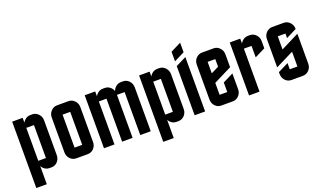

<svg xmlns="http://www.w3.org/2000/svg" viewBox="-82 -1235 3178 1890"><g transform="rotate(-20 1507.0 -290.0)"><path d="M149.9 -105H230V-450.2H149.9ZM149.9 -504.4Q155.8 -516.6 166.5 -527.3Q192.9 -555.2 230 -555.2H250Q286.6 -555.2 313.5 -526.9Q339.8 -499 339.8 -460V-95.2Q339.8 -55.2 313.5 -27.3Q287.6 0 250 0H230Q192.4 0 166.5 -27.3Q155.8 -38.1 149.9 -50.8V140.1H40V-555.2H149.9Z M719.7 -460V-95.2Q719.7 -55.2 693.4 -27.3Q667.5 0 629.9 0H509.8Q472.7 0 446.3 -27.8Q419.9 -55.7 419.9 -95.2V-460Q419.9 -499.5 446.3 -527.3Q472.7 -555.2 509.8 -555.2H629.9Q667 -555.2 693.4 -527.3Q719.7 -499.5 719.7 -460ZM609.9 -105V-450.2H529.8V-105Z M909.7 0H799.8V-555.2H909.7V-504.4Q915.5 -516.6 926.3 -527.3Q952.6 -555.2 989.7 -555.2H1009.8Q1046.9 -555.2 1073.2 -527.3Q1088.4 -511.7 1094.7 -492.2Q1101.1 -511.7 1116.2 -527.3Q1142.6 -555.2 1179.7 -555.2H1199.7Q1236.8 -555.2 1263.2 -527.3Q1289.6 -499.5 1289.6 -460V0H1179.7V-450.2H1099.6V0H989.7V-450.2H909.7Z M1479.5 -105H1559.6V-450.2H1479.5ZM1479.5 -504.4Q1485.4 -516.6 1496.1 -527.3Q1522.5 -555.2 1559.6 -555.2H1579.6Q1616.2 -555.2 1643.1 -526.9Q1669.4 -499 1669.4 -460V-95.2Q1669.4 -55.2 1643.1 -27.3Q1617.2 0 1579.6 0H1559.6Q1522 0 1496.1 -27.3Q1485.4 -38.1 1479.5 -50.8V140.1H1369.6V-555.2H1479.5Z M1749.5 -665 1859.4 -720.2V-620.1L1749.5 -564.9ZM1749.5 0V-515.1L1859.4 -569.8V0Z M1939.5 -460Q1939.5 -501 1965.8 -527.8Q1992.2 -555.2 2029.3 -555.2H2149.4Q2186.5 -555.2 2212.9 -527.3Q2239.3 -499.5 2239.3 -460V-325.2L2049.3 -230V-105H2129.4V-205.1L2239.3 -259.8V-95.2Q2239.3 -55.7 2212.9 -27.8Q2186.5 0 2149.4 0H2029.3Q1991.7 0 1965.8 -27.3Q1939.5 -55.2 1939.5 -95.2ZM2129.4 -370.1V-450.2H2049.3V-330.1Z M2429.2 0H2319.3V-555.2H2429.2V-504.4Q2435.1 -516.6 2445.8 -527.3Q2472.2 -555.2 2509.3 -555.2H2529.3Q2566.4 -555.2 2592.8 -527.3Q2619.1 -499.5 2619.1 -460V-384.8L2509.3 -330.1V-450.2H2429.2Z M2674.3 -460Q2674.3 -501 2700.7 -527.8Q2727.1 -555.2 2764.2 -555.2H2884.3Q2921.4 -555.2 2947.8 -527.3Q2974.1 -499.5 2974.1 -460V-458L2864.3 -402.8V-450.2H2784.2V-313L2974.1 -408.2V-95.2Q2974.1 -55.7 2947.8 -27.8Q2921.4 0 2884.3 0H2764.2Q2726.6 0 2700.7 -27.3Q2674.3 -55.2 2674.3 -95.2V-115.2L2784.2 -169.9V-105H2864.3V-259.8L2674.3 -165Z"/></g></svg>

Font: Horta
Style: Regular
Weight: 600
Width: 3
Version: Version 0.11